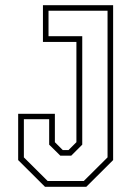

<svg xmlns="http://www.w3.org/2000/svg" viewBox="-20 -720 506 740"><path d="M153.5 0 50 -103V-281.5H191.5V-172L222 -141.5H244L274.5 -172V-558.5H145.5V-700H416V-103L312.5 0ZM163.5 -22.5H303L394.5 -113.5V-678.5H167V-580.5H297V-162.5L254.5 -120H212.5L169.5 -162.5V-260.5H72V-113.5Z"/></svg>

Font: Tourney Condensed ExtraLight
Style: Regular
Weight: 200
Width: 3
Designer: Tyler Finck
Foundry: Etcetera Type Co
Version: Version 1.010; ttfautohint (v1.8.3)